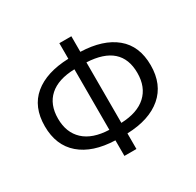

<svg xmlns="http://www.w3.org/2000/svg" viewBox="-163 -928 1142 1121"><g transform="rotate(-30 408.5 -367.0)"><path d="M449 -163Q559 -167 617.5 -220.5Q676 -274 676 -369Q676 -560 449 -571ZM368 -163V-571Q257 -568 199 -516Q141 -464 141 -369Q141 -275 199 -221Q257 -167 368 -163ZM449 13H368V-92Q218 -97 135 -168.5Q52 -240 52 -369Q52 -499 135 -568Q218 -637 368 -642V-747H449V-642Q599 -637 682.5 -568Q766 -499 766 -369Q766 -240 682.5 -168.5Q599 -97 449 -92Z"/></g></svg>

Font: Source Han Sans & Saira Hybrid
Style: Regular
Weight: 400
Designer: Ryoko NISHIZUKA 西塚涼子 (kana & ideographs); Paul D. Hunt (Latin, Greek & Cyrillic); Wenlong ZHANG 张文龙 (bopomofo); Sandoll 
Foundry: Adobe Systems Incorporated
Version: Version 1.00;August 2, 2021;FontCreator 13.0.0.2675 64-bit